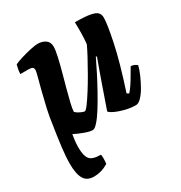

<svg xmlns="http://www.w3.org/2000/svg" viewBox="-165 -619 884 938"><g transform="rotate(-30 277.0 -150.0)"><path d="M204 0Q188 0 160.5 -10Q133 -20 107 -33Q104 -15 102 2.5Q100 20 100 39Q100 86 115.5 105Q131 124 178 124Q180 129 180 144.5Q180 160 178 176Q156 189 136 194.5Q116 200 97 200Q57 200 40.5 172Q24 144 24 87Q24 47 30.5 -5.5Q37 -58 47 -121Q52 -161 62 -205.5Q72 -250 82.5 -290.5Q93 -331 100.5 -359Q108 -387 108 -394Q108 -405 102 -409.5Q96 -414 79 -414H34Q34 -428 37 -442Q40 -456 42 -464Q56 -471 83.5 -479.5Q111 -488 138.5 -494Q166 -500 180 -500Q206 -500 224 -487.5Q242 -475 242 -449Q242 -431 234.5 -397Q227 -363 216 -322.5Q205 -282 194 -242Q183 -202 175.5 -170Q168 -138 168 -123Q177 -114 192.5 -106.5Q208 -99 216 -99Q222 -99 238 -120.5Q254 -142 275.5 -176Q297 -210 319 -248.5Q341 -287 359.5 -321.5Q378 -356 388 -378Q391 -404 391.5 -439Q392 -474 391 -500Q447 -500 476 -494.5Q505 -489 515 -478Q525 -467 525 -449Q525 -415 505 -318.5Q485 -222 436 -73L447 -66Q457 -76 470.5 -96Q484 -116 497 -139Q510 -162 520 -178Q529 -178 540.5 -173Q552 -168 554 -163Q549 -142 537 -114.5Q525 -87 510 -60.5Q495 -34 478.5 -17Q462 0 448 0Q418 0 387 -8Q356 -16 334.5 -26.5Q313 -37 310 -44L357 -179Q369 -214 381.5 -248Q394 -282 401 -301L396 -304Q380 -270 359 -229Q338 -188 315.5 -147.5Q293 -107 272 -73.5Q251 -40 233 -20Q215 0 204 0Z"/></g></svg>

Font: Texturina 72pt 72pt Black
Style: Italic
Weight: 900
Italic angle: -11°
Designer: Guillermo Torres Carreño
Foundry: Omnibus-Type
Version: Version 1.002; ttfautohint (v1.8.3)